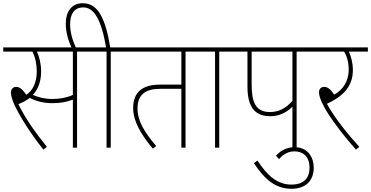

<svg xmlns="http://www.w3.org/2000/svg" viewBox="-20 -916 2302 1191"><path d="M249 12 271 -5C205 -86 135 -184 94 -270C119 -280 144 -292 165 -309C205 -286 259 -276 303 -276C357 -276 396 -284 432 -298V0H458V-596H564V-622H0V-596H181C198 -564 208 -519 208 -474C208 -405 185 -356 143 -328C122 -359 103 -377 80 -377C61 -377 48 -363 48 -342C48 -322 55 -296 74 -256C106 -191 164 -95 249 12ZM304 -302C259 -302 219 -312 184 -327C215 -361 235 -408 235 -472C235 -518 225 -562 209 -596H432V-327C394 -310 351 -302 304 -302Z M667 -596H772V-622H664C633 -806 587 -896 493 -896C423 -896 388 -842 388 -770C388 -714 405 -660 426 -615H453C429 -667 415 -716 415 -766C415 -827 439 -870 497 -870C561 -870 608 -799 638 -622H550V-596H641V0H667Z M1131 -596H1237V-622H758V-596H1105V-391H971C869 -391 806 -348 806 -247C806 -163 854 -83 928 6L949 -10C875 -97 833 -166 833 -244C833 -331 885 -365 974 -365H1105V0H1131Z M1340 -596H1445V-622H1223V-596H1314V0H1340Z M1820 -596H1925V-622H1431V-596H1515V-381C1515 -264 1551 -195 1657 -195C1718 -195 1764 -224 1794 -254V0H1820ZM1794 -596V-291C1755 -245 1709 -221 1655 -221C1562 -221 1541 -287 1541 -394V-596Z M1788 255C1880 255 1926 201 1926 126C1926 48 1880 -3 1808 -3C1761 -3 1722 16 1692 50L1711 71C1739 38 1770 23 1808 23C1858 23 1900 54 1900 124C1900 190 1864 229 1787 229C1700 229 1637 172 1577 80L1555 96C1619 193 1686 255 1788 255Z M2209 -5C2137 -84 2056 -184 2008 -272C2092 -312 2169 -367 2169 -482C2169 -523 2158 -567 2144 -596H2262V-622H1911V-596H2115C2128 -573 2143 -538 2143 -484C2143 -408 2104 -357 2053 -329C2034 -357 2016 -377 1991 -377C1972 -377 1959 -365 1959 -344C1959 -323 1965 -302 1991 -252C2021 -196 2094 -94 2188 12Z"/></svg>

Font: Noto Sans Devanagari SemiCondensed Thin
Style: Regular
Weight: 100
Width: 4
Designer: Jelle Bosma - Monotype Design Team
Foundry: Monotype Imaging Inc.
Version: Version 2.004